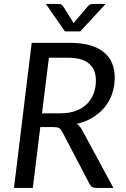

<svg xmlns="http://www.w3.org/2000/svg" viewBox="-20 -928 624 948"><path d="M279 -368.5Q321.5 -368.5 354 -380.5Q386.5 -392.5 408.8 -414.2Q431 -436 442.2 -465.8Q453.5 -495.5 453.5 -531Q453.5 -585.5 419.2 -614.2Q385 -643 316.5 -643H221.5L187.5 -368.5ZM325 -716.5Q382 -716.5 423.8 -704.5Q465.5 -692.5 492.8 -670.2Q520 -648 533.2 -616.2Q546.5 -584.5 546.5 -545.5Q546.5 -502 533.5 -464.5Q520.5 -427 496 -397.5Q471.5 -368 437 -347.2Q402.5 -326.5 359 -316.5Q375 -305.5 385.5 -286L540 0H457Q431.5 0 422 -20L287 -278Q280.5 -290.5 272 -295.5Q263.5 -300.5 245 -300.5H179L142 0H49L136.5 -716.5ZM501.5 -908.5 376.5 -773H300.5L206.5 -908.5H266Q271.5 -908.5 278.8 -907Q286 -905.5 291.5 -897L339 -821.5Q340 -819 341 -817Q342 -815 343 -813Q344.5 -815 346 -817Q347.5 -819 349.5 -821.5L413.5 -896.5Q420.5 -905.5 428.5 -907Q436.5 -908.5 442 -908.5Z"/></svg>

Font: Lato 2
Style: Italic
Weight: 400
Italic angle: -7°
Designer: Lukasz Dziedzic with Adam Twardoch and Botio Nikoltchev
Foundry: tyPoland Lukasz Dziedzic
Version: Version 2.015; 2015-08-06; http://www.latofonts.com/